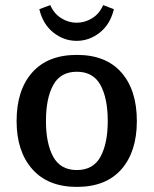

<svg xmlns="http://www.w3.org/2000/svg" viewBox="-20 -720 602 752"><path d="M45 -246Q45 -367 106 -436Q167 -505 281 -505Q395 -505 455.5 -436Q516 -367 516 -246Q516 -126 455.5 -57Q395 12 281 12Q168 12 106.5 -57.5Q45 -127 45 -246ZM402 -246Q402 -335 373.5 -387Q345 -439 281 -439Q217 -439 188.5 -387Q160 -335 160 -246Q160 -158 188.5 -106Q217 -54 281 -54Q345 -54 373.5 -106Q402 -158 402 -246ZM280 -631Q313 -631 341.5 -649Q370 -667 384 -700L426 -684Q412 -625 371 -592.5Q330 -560 280 -560Q230 -560 189 -592.5Q148 -625 134 -684L177 -700Q191 -667 219.5 -649Q248 -631 280 -631Z"/></svg>

Font: Andada Pro SemiBold
Style: Regular
Weight: 600
Designer: Carolina Giovagnoli
Foundry: Huerta Tipografica
Version: Version 3.005